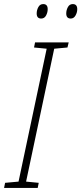

<svg xmlns="http://www.w3.org/2000/svg" viewBox="-59 -922 399 942"><path d="M-39 0 -34 -25 32 -31 170 -683 108 -689 113 -714H278L272 -689L207 -683L69 -31L131 -25L126 0ZM288 -831Q266 -831 266 -856Q266 -872 274 -887Q282 -902 298 -902Q320 -902 320 -877Q320 -861 311.5 -846Q303 -831 288 -831ZM143 -831Q121 -831 121 -856Q121 -872 129 -887Q137 -902 153 -902Q175 -902 175 -877Q175 -861 167 -846Q159 -831 143 -831Z"/></svg>

Font: Noto Sans Condensed ExtraLight
Style: Italic
Weight: 200
Width: 3
Italic angle: -12°
Designer: Monotype Design Team
Foundry: Monotype Imaging Inc.
Version: Version 2.013; ttfautohint (v1.8.4.7-5d5b)